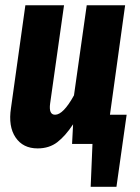

<svg xmlns="http://www.w3.org/2000/svg" viewBox="-20 -551 536 735"><path d="M400.9 -111.8H464.8L425.8 164.1H327.1L334 0H255.9L259.8 -75.2Q230.5 -30.8 199.5 -6.8Q168.5 17.1 124 17.1Q67.9 17.1 39.6 -24.9Q11.2 -66.9 22 -137.2L77.1 -530.8H225.1L171.9 -154.8Q166 -111.8 190.9 -111.8Q222.2 -111.8 263.2 -186L312 -530.8H459Z"/></svg>

Font: Fira Sans Compressed
Style: Bold Italic
Weight: 700
Width: 3
Italic angle: -8°
Designer: Carrois Corporate & Edenspiekermann AG
Foundry: Carrois Corporate GbR & Edenspiekermann AG
Version: Version 4.203;PS 004.203;hotconv 1.0.88;makeotf.lib2.5.64775